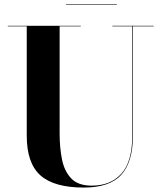

<svg xmlns="http://www.w3.org/2000/svg" viewBox="-20 -872 764 908"><path d="M292.5 -852.5H532.5V-850H292.5ZM17 -750H362V-747.5H262V-240Q262 -174 273.2 -118Q284.5 -62 317 -28Q349.5 6 414 6Q503 6 554.2 -50.8Q605.5 -107.5 605.5 -230V-747.5H511.5V-750H707V-747.5H608.5V-230Q608.5 -106.5 553.8 -45.8Q499 15 376.5 15Q235.5 15 171 -42.8Q106.5 -100.5 106.5 -230V-747.5H17Z"/></svg>

Font: Bodoni* 72pt
Style: Bold
Weight: 700
Version: Version 2.3